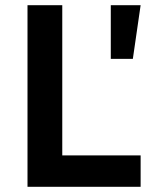

<svg xmlns="http://www.w3.org/2000/svg" viewBox="-20 -720 581 740"><path d="M220 -700V-121H522V0H86V-700ZM522 -700 492 -493H407V-700Z"/></svg>

Font: QuotatisMedium
Style: Regular
Weight: 500
Designer: Julieta Ulanovsky
Foundry: Quotatis-Medium
Version: Version 4.000;PS 004.000;hotconv 1.0.88;makeotf.lib2.5.64775